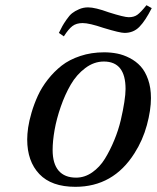

<svg xmlns="http://www.w3.org/2000/svg" viewBox="-20 -702 600 734"><path d="M205.1 -576.2Q213.9 -593.8 218.5 -602.3Q223.1 -610.8 234.4 -627.2Q245.6 -643.6 255.9 -651.6Q266.1 -659.7 282.2 -666.7Q298.3 -673.8 316.9 -673.8Q343.8 -673.8 396 -654.8Q454.6 -636.2 472.2 -636.2Q492.2 -636.2 505.1 -645.5Q518.1 -654.8 540 -682.1L560.1 -670.9Q535.6 -622.6 512.9 -599.4Q490.2 -576.2 456.1 -576.2Q438.5 -576.2 376 -595.2Q321.3 -613.8 295.9 -613.8Q272 -613.8 256.8 -602.3Q241.7 -590.8 224.1 -563ZM84 -168.9Q84 -189 87.6 -214.4Q91.3 -239.7 100.8 -272.2Q110.4 -304.7 124.8 -336.2Q139.2 -367.7 162.8 -397.9Q186.5 -428.2 215.8 -451.2Q245.1 -474.1 287.1 -488Q329.1 -502 377.9 -502Q403.8 -502 427.7 -497.3Q451.7 -492.7 475.8 -480.2Q500 -467.8 517.6 -448.5Q535.2 -429.2 546.1 -398.2Q557.1 -367.2 557.1 -327.1Q557.1 -281.2 541.5 -223.6Q525.9 -166 494.1 -116.2Q413.1 12.2 268.1 12.2Q176.8 12.2 130.4 -36.6Q84 -85.4 84 -168.9ZM181.2 -128.9Q181.2 -76.2 204.1 -49.6Q227.1 -22.9 271 -22.9Q303.7 -22.9 332.5 -43Q361.3 -63 381.1 -95.2Q400.9 -127.4 416.7 -165.8Q432.6 -204.1 441.7 -242.7Q450.7 -281.2 455.3 -311.8Q460 -342.3 460 -361.8Q460 -466.8 377 -466.8Q339.4 -466.8 306.2 -441.9Q272.9 -417 250.7 -378.9Q228.5 -340.8 212.4 -294.4Q196.3 -248 188.7 -205.3Q181.2 -162.6 181.2 -128.9Z"/></svg>

Font: Linguistics Pro
Style: Italic
Weight: 400
Italic angle: -12°
Designer: Stefan Peev, Context Ltd
Foundry: Stefan Peev, Context Ltd
Version: Version 001.000